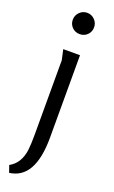

<svg xmlns="http://www.w3.org/2000/svg" viewBox="-181 -765 613 1033"><g transform="rotate(20 125.5 -248.5)"><path d="M84 -438 71 -497H167V-25Q167 210 25 228L11 188Q69 157 80 77Q84 41 84 -13ZM126 -603Q100 -603 82.5 -620.5Q65 -638 65 -663.5Q65 -689 83 -707Q101 -725 126 -725Q151 -725 169 -707Q187 -689 187 -663.5Q187 -638 169.5 -620.5Q152 -603 126 -603Z"/></g></svg>

Font: Rosario
Style: Regular
Weight: 400
Designer: Hector Gatti
Foundry: Omnibus-Type
Version: Version 1.002